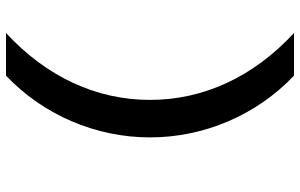

<svg xmlns="http://www.w3.org/2000/svg" viewBox="-200 -630 1000 640"><g transform="rotate(-90 300.0 -310.0)"><path d="M368 170H510C364 35 287 -131 287 -310C287 -489 364 -655 510 -790H368C237 -666 162 -491 162 -310C162 -129 237 46 368 170Z"/></g></svg>

Font: CommitMono
Style: 700Regular
Weight: 700
Monospace: yes
Designer: Eigil Nikolajsen
Foundry: Eigil Nikolajsen
Version: Version 1.143